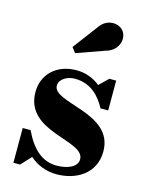

<svg xmlns="http://www.w3.org/2000/svg" viewBox="-111 -789 677 870"><g transform="rotate(15 227.5 -354.0)"><path d="M311 -589C365 -603 385 -658 361.5 -693.5C341.5 -723.5 282 -733 247.5 -682L160.5 -566L179 -542ZM69 10 113 -37.5C147 -7.5 190 10 239.5 10C328 10 418 -38 418 -145C418 -326.5 137 -297 137 -379C137 -410.5 175.5 -430 207.5 -430C284.5 -430 327 -382 355 -330H391V-470H359L317 -429.5C288 -453 251 -469 206.5 -469C112 -469 51 -408 51 -326C51 -137 325.5 -173 325.5 -83C325.5 -47 280.5 -28 229.5 -28C161.5 -28 112.5 -72 74.5 -153H37.5V10Z"/></g></svg>

Font: Bodoni* 06
Style: Bold
Weight: 700
Version: Version 2.2